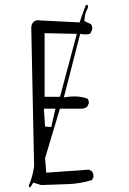

<svg xmlns="http://www.w3.org/2000/svg" viewBox="-20 -791 540 803"><path d="M231 -386.2H166.5V-652.3L301.3 -649.4ZM163.6 -336.4H195.3H211.9L194.3 -259.8L168.5 -261.7ZM371.1 -52.7Q371.1 -64.9 364.7 -74.7L351.6 -81.5Q315.4 -79.1 173.3 -68.8L168.5 -129.4L230.5 -336.4H324.2Q335 -337.9 344.2 -343.8L351.1 -357.9Q351.6 -359.4 351.6 -361.6Q351.6 -363.8 351.1 -366.7Q350.1 -373 346.2 -378.4Q320.3 -387.7 291 -387.7Q278.8 -387.7 266.1 -386.2L247.1 -383.8L315.4 -649.4L327.1 -647.9Q334 -647 338.9 -647Q351.1 -647 357.9 -651.4L365.2 -666Q365.7 -669.4 365.7 -672.9Q365.7 -682.6 359.9 -690.4L333 -702.6L333.5 -711.9Q335.4 -737.3 347.7 -758.3Q348.1 -760.7 348.1 -762.7Q348.1 -767.6 345.7 -771L338.9 -769.5Q326.7 -738.3 313 -697.3L146.5 -705.6Q142.6 -706.5 138.7 -706.5Q127.4 -706.5 119.1 -698.2Q110.8 -688.5 110.8 -673.8L122.6 -95.7Q116.7 -51.8 100.1 -14.6L102.5 -7.8L107.4 -8.3L119.1 -27.3L152.3 -17.1L264.6 -21Q317.9 -22.9 364.7 -38.1L370.6 -50.3Q371.1 -51.8 371.1 -52.7Z"/></svg>

Font: NaikaiFont
Style: ExtraLight
Weight: 200
Version: Version 1.89